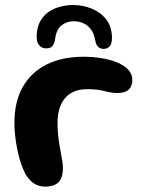

<svg xmlns="http://www.w3.org/2000/svg" viewBox="-20 -710 558 746"><path d="M156 15Q138 15 124 9Q110 3 99.2 -7.5Q88.5 -18 79.5 -32.5Q69.5 -51.5 61.2 -76Q53 -100.5 47.5 -127.5Q42 -154.5 39 -181.5Q36 -208.5 36 -232.5Q36 -315 68.5 -372.2Q101 -429.5 161.2 -459.5Q221.5 -489.5 304 -489.5Q340.5 -489.5 374.5 -484Q408.5 -478.5 435.5 -467.2Q462.5 -456 478.2 -439.2Q494 -422.5 494 -400.5Q494 -380.5 486 -369Q478 -357.5 465 -353Q452 -348.5 438 -348.5Q413 -348.5 386.2 -356Q359.5 -363.5 319 -363.5Q262 -363.5 232.8 -328.8Q203.5 -294 203.5 -232.5Q203.5 -210 205.5 -188.8Q207.5 -167.5 210.8 -148Q214 -128.5 217.2 -111.5Q220.5 -94.5 222.5 -81Q224.5 -67.5 224.5 -57.5Q224.5 -20 207.8 -2.5Q191 15 156 15ZM159 -522Q143 -522 132.8 -533.5Q122.5 -545 122.5 -565Q122.5 -608.5 141.8 -636.2Q161 -664 193.5 -677.2Q226 -690.5 264 -690.5Q302.5 -690.5 337 -676.2Q371.5 -662 393.2 -633.8Q415 -605.5 415 -562.5Q415 -538.5 405.5 -529.2Q396 -520 382.5 -520Q370.5 -520 362 -527.5Q353.5 -535 350 -553Q346 -578.5 334 -595Q322 -611.5 304.5 -619.5Q287 -627.5 266 -627.5Q240.5 -627.5 219.8 -611.8Q199 -596 194.5 -560.5Q191.5 -542 184.5 -532Q177.5 -522 159 -522Z"/></svg>

Font: Gluten Medium
Style: Regular
Weight: 500
Designer: Tyler Finck
Foundry: Etcetera Type Company
Version: Version 1.300